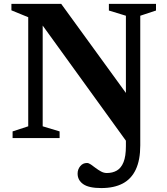

<svg xmlns="http://www.w3.org/2000/svg" viewBox="-20 -702 847 976"><path d="M645.5 -194.5 643 45 168.5 -611.5 197 -626.5V-60L283 -34V0H44V-34L123.5 -60V-614.5L38 -649.5V-682.5H291ZM693 37Q693 111.5 670.2 159.8Q647.5 208 603.5 231Q559.5 254 495 254Q431.5 254 403 234Q374.5 214 374.5 180.5Q374.5 159 387.8 142.8Q401 126.5 422 126.5Q431 126.5 442 134.2Q453 142 466.2 152Q479.5 162 493.8 169.8Q508 177.5 523 177.5Q552.5 177.5 574.2 164.8Q596 152 608 122.2Q620 92.5 620 41V-622L533.5 -648.5V-682.5H773V-648.5L693 -622Z"/></svg>

Font: Newsreader SemiBold
Style: Regular
Weight: 600
Designer: Hugues Gentile
Foundry: Production Type
Version: Version 1.003